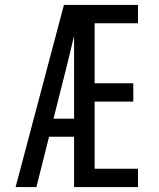

<svg xmlns="http://www.w3.org/2000/svg" viewBox="-20 -755 640 775"><path d="M43 0 238 -735H537V-661H362V-419H518V-345H362V-74H537V0H279V-203H178L127 0ZM279 -276V-610Q272 -580 264.5 -550Q257 -520 250 -490L196 -276Z"/></svg>

Font: Monocode
Style: Regular
Weight: 400
Designer: Belleve Invis
Foundry: Belleve Invis
Version: Version 16.1.0; ttfautohint (v1.8.4)